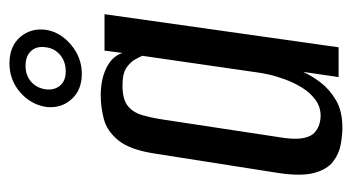

<svg xmlns="http://www.w3.org/2000/svg" viewBox="-189 -547 744 406"><g transform="rotate(-90 183.0 -344.0)"><path d="M116 8Q100 8 80.5 4.5Q61 1 44.5 -11.5Q28 -24 20.5 -51Q13 -78 20 -126L61 -387Q69 -441 89 -465.5Q109 -490 134.5 -496.5Q160 -503 184 -503Q218 -503 242.5 -491Q267 -479 274 -457L279 -495H356L286 0H223L234 -75Q226 -57 211.5 -38Q197 -19 174 -5.5Q151 8 116 8ZM141 -38Q160 -38 175 -49Q190 -60 200.5 -77Q211 -94 218 -113Q225 -132 228.5 -148Q232 -164 233 -173L268 -415Q266 -420 260.5 -430Q255 -440 243 -448.5Q231 -457 205 -457Q177 -457 163 -446.5Q149 -436 143 -416.5Q137 -397 133 -370L94 -113Q91 -88 94.5 -72.5Q98 -57 106.5 -50Q115 -43 124 -40.5Q133 -38 141 -38ZM230 -543Q195 -543 175.5 -565.5Q156 -588 160 -619Q165 -651 191 -673.5Q217 -696 252 -696Q288 -696 307.5 -673.5Q327 -651 323 -619Q318 -588 291 -565.5Q264 -543 230 -543ZM235 -577Q256 -577 270 -589Q284 -601 286 -619Q289 -639 278 -650.5Q267 -662 247 -662Q227 -662 213.5 -650.5Q200 -639 197 -619Q195 -601 205 -589Q215 -577 235 -577Z"/></g></svg>

Font: Alumni Sans Thin Medium
Style: Italic
Weight: 500
Italic angle: -8°
Version: Version 1.016